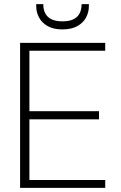

<svg xmlns="http://www.w3.org/2000/svg" viewBox="-20 -907 586 927"><path d="M77 0V-700H488V-662H122V-370H458V-331H122V-38H488V0ZM281 -765Q238 -765 210 -781Q182 -797 168.5 -822.5Q155 -848 155 -875V-887H189Q189 -847 211.5 -825.5Q234 -804 282 -804Q329 -804 351.5 -825.5Q374 -847 374 -887H409V-876Q409 -848 395.5 -822.5Q382 -797 353.5 -781Q325 -765 281 -765Z"/></svg>

Font: DM Sans 17pt ExtraLight
Style: Regular
Weight: 250
Version: Version 4.004;gftools[0.9.30]